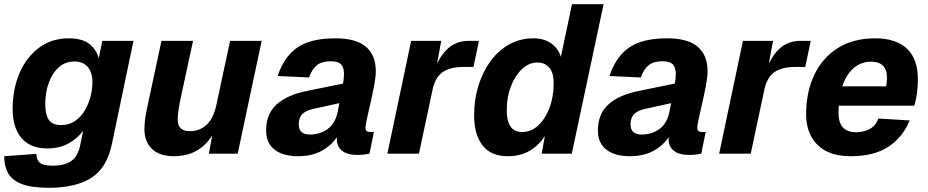

<svg xmlns="http://www.w3.org/2000/svg" viewBox="-24 -730 4409 912"><path d="M209 162Q124 162 78 143.5Q32 125 14 91.5Q-4 58 -4 12L149 1Q149 28 164.5 42.5Q180 57 226 57Q283 57 315 34.5Q347 12 358 -45L371 -109Q344 -72 301 -48.5Q258 -25 201 -25Q120 -25 78 -74.5Q36 -124 36 -212Q36 -306 68.5 -382Q101 -458 161 -503Q221 -548 303 -548Q366 -548 400 -521.5Q434 -495 445 -453L462 -536H610L508 -48Q484 68 409.5 115Q335 162 209 162ZM266 -136Q304 -136 332 -155Q360 -174 378.5 -205Q397 -236 406 -271.5Q415 -307 415 -340Q415 -385 393 -411.5Q371 -438 330 -438Q287 -438 256 -411Q225 -384 208 -337.5Q191 -291 191 -234Q191 -187 207.5 -161.5Q224 -136 266 -136Z M802 12Q734 12 698 -22.5Q662 -57 662 -116Q662 -146 667 -176Q672 -206 678 -233L743 -536H893L830 -244Q827 -225 823.5 -203.5Q820 -182 820 -161Q820 -107 878 -107Q926 -107 958.5 -138.5Q991 -170 1004 -233L1069 -536H1219L1105 0H968L984 -87Q922 12 802 12Z M1576 -69Q1576 -74 1576 -78Q1548 -37 1502 -12.5Q1456 12 1392 12Q1320 12 1280 -19.5Q1240 -51 1240 -110Q1240 -189 1290.5 -234.5Q1341 -280 1439 -299L1605 -333Q1608 -347 1609 -359Q1610 -371 1610 -379Q1610 -408 1596.5 -423.5Q1583 -439 1546 -439Q1505 -439 1481.5 -420.5Q1458 -402 1444 -362L1295 -369Q1325 -460 1388 -504Q1451 -548 1569 -548Q1667 -548 1714 -508Q1761 -468 1761 -391Q1761 -365 1753.5 -325.5Q1746 -286 1736.5 -244Q1727 -202 1719.5 -168.5Q1712 -135 1712 -124Q1712 -111 1718.5 -107Q1725 -103 1737 -103H1752L1731 0Q1723 2 1706.5 4Q1690 6 1675 6Q1625 6 1600.5 -14Q1576 -34 1576 -69ZM1395 -139Q1395 -91 1448 -91Q1496 -91 1532 -117Q1568 -143 1580 -199Q1581 -207 1583.5 -217.5Q1586 -228 1588 -240L1470 -214Q1432 -207 1413.5 -189.5Q1395 -172 1395 -139Z M1816 0 1929 -536H2072L2052 -428Q2080 -484 2116.5 -510Q2153 -536 2203 -536H2251L2225 -412H2176Q2113 -412 2077.5 -386.5Q2042 -361 2030 -301L1966 0Z M2388 12Q2307 12 2267.5 -40Q2228 -92 2228 -182Q2228 -258 2249 -324.5Q2270 -391 2307.5 -441.5Q2345 -492 2396.5 -520Q2448 -548 2509 -548Q2560 -548 2594 -524Q2628 -500 2640 -460L2693 -710H2843L2692 0H2549L2564 -83Q2534 -38 2490.5 -13Q2447 12 2388 12ZM2457 -103Q2499 -103 2532.5 -134Q2566 -165 2586 -217.5Q2606 -270 2606 -336Q2606 -383 2585.5 -408Q2565 -433 2529 -433Q2488 -433 2455 -401.5Q2422 -370 2402.5 -319Q2383 -268 2383 -207Q2383 -156 2400.5 -129.5Q2418 -103 2457 -103Z M3152 -69Q3152 -74 3152 -78Q3124 -37 3078 -12.5Q3032 12 2968 12Q2896 12 2856 -19.5Q2816 -51 2816 -110Q2816 -189 2866.5 -234.5Q2917 -280 3015 -299L3181 -333Q3184 -347 3185 -359Q3186 -371 3186 -379Q3186 -408 3172.5 -423.5Q3159 -439 3122 -439Q3081 -439 3057.5 -420.5Q3034 -402 3020 -362L2871 -369Q2901 -460 2964 -504Q3027 -548 3145 -548Q3243 -548 3290 -508Q3337 -468 3337 -391Q3337 -365 3329.5 -325.5Q3322 -286 3312.5 -244Q3303 -202 3295.5 -168.5Q3288 -135 3288 -124Q3288 -111 3294.5 -107Q3301 -103 3313 -103H3328L3307 0Q3299 2 3282.5 4Q3266 6 3251 6Q3201 6 3176.5 -14Q3152 -34 3152 -69ZM2971 -139Q2971 -91 3024 -91Q3072 -91 3108 -117Q3144 -143 3156 -199Q3157 -207 3159.5 -217.5Q3162 -228 3164 -240L3046 -214Q3008 -207 2989.5 -189.5Q2971 -172 2971 -139Z M3392 0 3505 -536H3648L3628 -428Q3656 -484 3692.5 -510Q3729 -536 3779 -536H3827L3801 -412H3752Q3689 -412 3653.5 -386.5Q3618 -361 3606 -301L3542 0Z M4017 12Q3913 12 3859 -42Q3805 -96 3805 -187Q3805 -291 3843 -372.5Q3881 -454 3954.5 -501Q4028 -548 4133 -548Q4232 -548 4284 -499Q4336 -450 4336 -353Q4336 -319 4331.5 -286Q4327 -253 4319 -228H3960Q3959 -212 3959 -195Q3959 -146 3980.5 -124Q4002 -102 4042 -102Q4080 -102 4108.5 -118Q4137 -134 4148 -167L4297 -158Q4264 -78 4196 -33Q4128 12 4017 12ZM4115 -437Q4065 -437 4030 -406Q3995 -375 3977 -320H4185Q4187 -328 4188 -338.5Q4189 -349 4189 -363Q4189 -400 4169.5 -418.5Q4150 -437 4115 -437Z"/></svg>

Font: Geist
Style: Bold Italic
Weight: 700
Italic angle: -12°
Designer: Basement.studio, Andrés Briganti, Mateo Zaragoza
Foundry: Basement.studio, Vercel, Andrés Briganti, Guido Ferreyra, Mateo Zaragoza
Version: Version 1.500; ttfautohint (v1.8.4.7-5d5b)